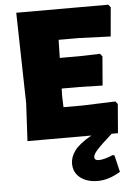

<svg xmlns="http://www.w3.org/2000/svg" viewBox="-59 -691 659 964"><g transform="rotate(-5 270.5 -208.5)"><path d="M517 -160 528 -146 516 0H484Q426 52 406.5 74Q387 96 387 109Q387 126 409 126Q436 126 480 107L489 110L509 194Q450 230 395 230Q340 230 306.5 203.5Q273 177 273 132Q273 99 296.5 67Q320 35 382 0H60L70 -190L60 -647H524L535 -633L522 -487L363 -493H260L258 -402H357L461 -405L472 -391L460 -245L344 -248H254L253 -210L255 -154H351Z"/></g></svg>

Font: Luna Sans Black
Style: Regular
Weight: 900
Designer: Juan Pablo del Peral
Foundry: Huerta Tipografica
Version: Version 2.001; ttfautohint (v1.5)